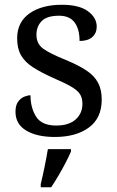

<svg xmlns="http://www.w3.org/2000/svg" viewBox="-20 -565 491 806"><path d="M210 10Q135 10 90 -17Q45 -44 45 -96Q45 -123 56 -138Q67 -153 81.5 -159Q96 -165 108 -165Q108 -113 131.5 -75.5Q155 -38 216 -38Q269 -38 297.5 -63.5Q326 -89 326 -129Q326 -154 315.5 -170Q305 -186 278.5 -201.5Q252 -217 203 -238Q152 -261 118.5 -282.5Q85 -304 68.5 -332.5Q52 -361 52 -404Q52 -472 103.5 -508.5Q155 -545 240 -545Q312 -545 349 -518Q386 -491 386 -453Q386 -426 367.5 -409.5Q349 -393 314 -393Q314 -443 293 -471Q272 -499 228 -499Q177 -499 155 -476.5Q133 -454 133 -419Q133 -381 161.5 -360.5Q190 -340 257 -313Q310 -291 343 -269Q376 -247 391.5 -218Q407 -189 407 -147Q407 -69 353 -29.5Q299 10 210 10ZM151 208Q159 175 167 136Q175 97 181 61H278V71Q269 92 255 119Q241 146 225 173Q209 200 195 221H151Z"/></svg>

Font: Noto Serif Makasar
Style: Regular
Weight: 400
Designer: Sérgio Martins
Version: Version 1.001; ttfautohint (v1.8.4.7-5d5b)